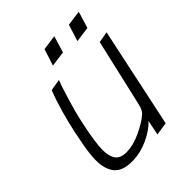

<svg xmlns="http://www.w3.org/2000/svg" viewBox="-189 -776 894 894"><g transform="rotate(-45 258.0 -328.5)"><path d="M317.9 -663.1 243.2 -652.8 216.8 -570.8 293 -581.1ZM479 -663.1 403.8 -652.8 377.9 -570.8 454.1 -581.1ZM126 -289.1Q137.7 -344.7 159.4 -415Q181.2 -485.4 189 -503.9L131.8 -494.1Q113.3 -447.3 96.4 -387.5Q79.6 -327.6 71.8 -289.1Q71.3 -287.6 68.1 -271.7Q64.9 -255.9 64.5 -252.9Q64 -250 61 -235.8Q58.1 -221.7 57.4 -217.3Q56.6 -212.9 54.4 -200.4Q52.2 -188 51.5 -182.1Q50.8 -176.3 49.3 -165.8Q47.9 -155.3 47.4 -148.4Q46.9 -141.6 46.4 -133.1Q45.9 -124.5 45.9 -117.2Q45.9 -59.1 72.3 -26.6Q98.6 5.9 161.1 5.9Q216.3 5.9 269 -18.6Q321.8 -43 349.1 -74.2L334 0L397.9 -9.8L502.9 -503.9L448.2 -494.1L371.1 -159.2Q363.8 -127.9 349.1 -116.2Q323.7 -92.8 271.2 -67.9Q218.8 -43 172.9 -43Q133.8 -43 117.9 -65.7Q102.1 -88.4 102.1 -129.9Q102.1 -179.2 126 -289.1Z"/></g></svg>

Font: Comic Neue Angular
Style: Italic
Weight: 400
Italic angle: -12°
Designer: Craig Rozynski
Foundry: Craig Rozynski
Version: Version 2.003